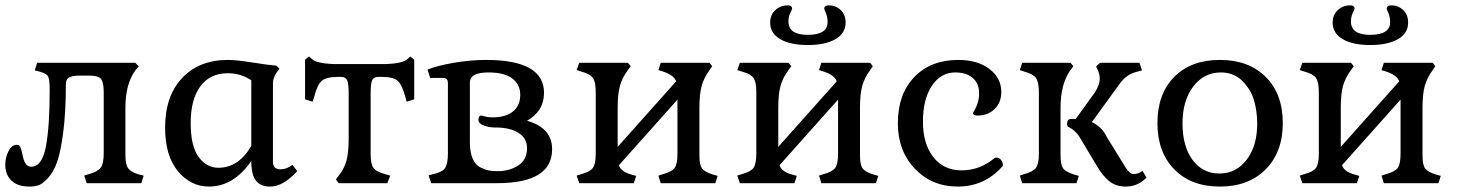

<svg xmlns="http://www.w3.org/2000/svg" viewBox="-51 -685 5449 718"><path d="M195.3 -369.1Q195.3 -389.6 208 -396Q220.7 -402.3 247.1 -402.3H282.2Q315.4 -402.3 326.2 -390.1Q336.9 -377.9 336.9 -338.9V-112.3Q336.9 -73.2 325.7 -58.1Q314.5 -43 282.2 -34.2L263.7 -28.3L273.4 0H477.5L486.3 -28.3L469.7 -32.2Q439.5 -41 428.7 -55.2Q418 -69.3 418 -104.5V-282.2Q418 -371.1 455.1 -421.9L467.8 -436.5L455.1 -450.2H87.9L79.1 -421.9L97.7 -417Q123 -410.2 128.9 -398.9Q134.8 -387.7 134.8 -347.7Q134.8 -211.9 120.6 -136.7Q106.4 -61.5 65.4 -61.5Q41 -61.5 33.2 -106.4Q32.2 -109.4 31.2 -114.7Q30.3 -120.1 29.3 -122.6Q28.3 -125 27.3 -128.9Q26.4 -132.8 24.9 -135.3Q23.4 -137.7 22 -139.6Q20.5 -141.6 18.1 -142.6Q15.6 -143.6 12.7 -143.6Q-6.8 -143.6 -19 -120.1Q-31.2 -96.7 -31.2 -69.3Q-31.2 -31.2 -7.8 -9.3Q15.6 12.7 58.6 12.7Q77.1 12.7 91.8 8.3Q106.4 3.9 127.4 -18.1Q148.4 -40 162.1 -78.1Q175.8 -116.2 185.5 -190.9Q195.3 -265.6 195.3 -369.1Z M662.1 -224.6Q662.1 -313.5 698.2 -362.3Q734.4 -411.1 800.8 -411.1Q849.6 -411.1 888.7 -384.8V-139.6Q841.8 -57.6 765.6 -57.6Q721.7 -57.6 691.9 -97.7Q662.1 -137.7 662.1 -224.6ZM888.7 -83Q888.7 -32.2 905.8 -9.8Q922.9 12.7 960 12.7Q1007.8 12.7 1060.5 -44.9L1043 -68.4Q1020.5 -51.8 998 -51.8Q969.7 -51.8 969.7 -80.1V-375Q969.7 -390.6 981.4 -411.1L994.1 -427.7L982.4 -439.5Q955.1 -441.4 893.6 -451.2Q832 -460.9 801.8 -460.9Q693.4 -460.9 629.9 -393.1Q566.4 -325.2 566.4 -208Q566.4 -102.5 614.3 -44.9Q662.1 12.7 730.5 12.7Q822.3 12.7 888.7 -83Z M1397.5 0 1408.2 -28.3 1387.7 -34.2Q1355.5 -43 1345.2 -57.6Q1335 -72.3 1335 -110.4V-335Q1335 -373 1340.8 -385.3Q1346.7 -397.5 1363.3 -397.5H1375Q1418.9 -397.5 1435.5 -383.3Q1452.1 -369.1 1464.8 -323.2L1469.7 -304.7L1498 -313.5V-461.9L1483.4 -473.6L1469.7 -461.9Q1448.2 -445.3 1375 -445.3H1213.9Q1141.6 -445.3 1118.2 -461.9L1104.5 -473.6L1089.8 -461.9V-313.5L1118.2 -304.7L1124 -323.2Q1135.7 -369.1 1152.8 -383.3Q1169.9 -397.5 1214.8 -397.5H1224.6Q1241.2 -397.5 1247.1 -385.3Q1252.9 -373 1252.9 -335V-168Q1252.9 -116.2 1245.1 -85.9Q1237.3 -55.7 1215.8 -28.3L1205.1 -13.7L1215.8 0Z M1706.1 -152.3V-376Q1706.1 -414.1 1775.4 -414.1Q1835 -414.1 1864.7 -391.6Q1894.5 -369.1 1894.5 -330.1Q1894.5 -290 1867.2 -268.1Q1839.8 -246.1 1791 -246.1Q1775.4 -246.1 1762.7 -249.5Q1750 -252.9 1749 -252.9Q1738.3 -252.9 1738.3 -236.3Q1738.3 -223.6 1757.8 -215.8Q1777.3 -208 1805.7 -208H1812.5Q1862.3 -206.1 1891.1 -186Q1919.9 -166 1919.9 -130.9Q1919.9 -87.9 1887.2 -66.4Q1854.5 -44.9 1809.6 -44.9Q1791 -44.9 1777.3 -47.4Q1763.7 -49.8 1745.1 -59.1Q1726.6 -68.4 1716.3 -92.3Q1706.1 -116.2 1706.1 -152.3ZM1807.6 0Q2013.7 0 2013.7 -127Q2013.7 -207 1919.9 -233.4Q1983.4 -269.5 1983.4 -337.9Q1983.4 -460.9 1766.6 -460.9Q1708 -460.9 1646 -450.2Q1584 -439.5 1547.9 -424.8L1557.6 -393.6H1606.4Q1624 -393.6 1624 -374V-112.3Q1624 -72.3 1613.3 -56.6Q1602.5 -41 1570.3 -34.2L1551.8 -29.3L1561.5 0Z M2319.3 0 2328.1 -27.3 2310.5 -32.2Q2270.5 -43 2263.7 -67.4L2482.4 -312.5V-110.4Q2482.4 -72.3 2472.2 -57.6Q2461.9 -43 2429.7 -34.2L2411.1 -28.3L2419.9 0H2624L2632.8 -27.3L2615.2 -32.2Q2584 -42 2574.2 -55.2Q2564.5 -68.4 2564.5 -104.5V-282.2Q2564.5 -333 2572.8 -363.3Q2581.1 -393.6 2602.5 -422.9L2612.3 -437.5L2602.5 -450.2H2419.9L2411.1 -422.9L2429.7 -417Q2468.8 -404.3 2477.5 -380.9L2258.8 -135.7V-282.2Q2258.8 -333 2267.1 -363.3Q2275.4 -393.6 2296.9 -422.9L2307.6 -437.5L2296.9 -450.2H2115.2L2105.5 -422.9L2124 -417Q2156.2 -408.2 2166.5 -393.1Q2176.8 -377.9 2176.8 -339.8V-110.4Q2176.8 -72.3 2166.5 -57.6Q2156.2 -43 2124 -34.2L2105.5 -28.3L2115.2 0Z M3111.3 -600.6Q3111.3 -629.9 3092.8 -647.5Q3074.2 -665 3048.8 -665Q3031.2 -665 3031.2 -652.3Q3031.2 -650.4 3037.6 -635.7Q3043.9 -621.1 3043.9 -602.5Q3043.9 -554.7 2969.7 -554.7Q2897.5 -554.7 2897.5 -604.5Q2897.5 -623 2904.3 -636.7Q2911.1 -650.4 2911.1 -652.3Q2911.1 -665 2894.5 -665Q2868.2 -665 2848.6 -647.5Q2829.1 -629.9 2829.1 -600.6Q2829.1 -560.5 2866.7 -538.6Q2904.3 -516.6 2969.7 -516.6Q3035.2 -516.6 3073.2 -538.6Q3111.3 -560.5 3111.3 -600.6ZM2919.9 0 2928.7 -27.3 2911.1 -32.2Q2871.1 -43 2864.3 -67.4L3083 -312.5V-110.4Q3083 -72.3 3072.8 -57.6Q3062.5 -43 3030.3 -34.2L3011.7 -28.3L3020.5 0H3224.6L3233.4 -27.3L3215.8 -32.2Q3184.6 -42 3174.8 -55.2Q3165 -68.4 3165 -104.5V-282.2Q3165 -333 3173.3 -363.3Q3181.6 -393.6 3203.1 -422.9L3212.9 -437.5L3203.1 -450.2H3020.5L3011.7 -422.9L3030.3 -417Q3069.3 -404.3 3078.1 -380.9L2859.4 -135.7V-282.2Q2859.4 -333 2867.7 -363.3Q2876 -393.6 2897.5 -422.9L2908.2 -437.5L2897.5 -450.2H2715.8L2706.1 -422.9L2724.6 -417Q2756.8 -408.2 2767.1 -393.1Q2777.3 -377.9 2777.3 -339.8V-110.4Q2777.3 -72.3 2767.1 -57.6Q2756.8 -43 2724.6 -34.2L2706.1 -28.3L2715.8 0Z M3697.3 -62.5Q3699.2 -63.5 3699.2 -70.3Q3699.2 -79.1 3691.9 -87.4Q3684.6 -95.7 3676.8 -95.7Q3669.9 -95.7 3668 -93.8Q3613.3 -47.9 3544.9 -47.9Q3478.5 -47.9 3439.5 -97.2Q3400.4 -146.5 3400.4 -230.5Q3400.4 -313.5 3433.6 -363.8Q3466.8 -414.1 3521.5 -414.1Q3562.5 -414.1 3586.4 -393.6Q3610.4 -373 3610.4 -336.9Q3610.4 -314.5 3604.5 -297.9Q3598.6 -281.2 3593.3 -272.9Q3587.9 -264.6 3587.9 -261.7Q3587.9 -252.9 3604.5 -252.9Q3643.6 -252.9 3668.5 -277.3Q3693.4 -301.8 3693.4 -340.8Q3693.4 -393.6 3648.9 -427.2Q3604.5 -460.9 3533.2 -460.9Q3429.7 -460.9 3368.2 -397Q3306.6 -333 3306.6 -223.6Q3306.6 -121.1 3370.1 -54.2Q3433.6 12.7 3530.3 12.7Q3630.9 12.7 3697.3 -62.5Z M3974.6 0 3983.4 -27.3 3965.8 -32.2Q3934.6 -42 3924.8 -55.2Q3915 -68.4 3915 -104.5V-282.2Q3915 -371.1 3952.1 -422.9L3962.9 -437.5L3952.1 -450.2H3771.5L3762.7 -422.9L3780.3 -417Q3812.5 -408.2 3823.2 -393.1Q3834 -377.9 3834 -339.8V-110.4Q3834 -72.3 3823.2 -57.6Q3812.5 -43 3780.3 -34.2L3762.7 -28.3L3771.5 0ZM4236.3 -20.5 4221.7 -45.9Q4206.1 -34.2 4188.5 -34.2Q4173.8 -34.2 4158.2 -58.6L4087.9 -172.9Q4071.3 -209 4032.2 -228.5L4135.7 -371.1Q4162.1 -408.2 4202.1 -417L4219.7 -421.9L4210 -450.2H4062.5L4047.9 -436.5L4054.7 -421.9Q4061.5 -407.2 4061.5 -390.6Q4061.5 -367.2 4043 -338.9L3971.7 -240.2H3955.1Q3939.5 -240.2 3939.5 -221.7Q3939.5 -212.9 3943.4 -210.9Q3968.8 -199.2 3985.4 -173.8L4047.9 -69.3Q4072.3 -27.3 4097.2 -7.3Q4122.1 12.7 4159.2 12.7Q4203.1 12.7 4236.3 -20.5Z M4371.1 -223.6Q4371.1 -308.6 4411.1 -361.3Q4451.2 -414.1 4514.6 -414.1Q4564.5 -414.1 4596.7 -380.4Q4628.9 -346.7 4639.6 -306.2Q4650.4 -265.6 4650.4 -222.7Q4650.4 -138.7 4610.8 -87.4Q4571.3 -36.1 4508.8 -36.1Q4446.3 -36.1 4408.7 -86.9Q4371.1 -137.7 4371.1 -223.6ZM4746.1 -224.6Q4746.1 -334 4682.1 -397.5Q4618.2 -460.9 4510.7 -460.9Q4403.3 -460.9 4340.3 -397.5Q4277.3 -334 4277.3 -224.6Q4277.3 -116.2 4340.3 -51.8Q4403.3 12.7 4510.7 12.7Q4618.2 12.7 4682.1 -51.8Q4746.1 -116.2 4746.1 -224.6Z M5214.8 -600.6Q5214.8 -629.9 5196.3 -647.5Q5177.7 -665 5152.3 -665Q5134.8 -665 5134.8 -652.3Q5134.8 -650.4 5141.1 -635.7Q5147.5 -621.1 5147.5 -602.5Q5147.5 -554.7 5073.2 -554.7Q5001 -554.7 5001 -604.5Q5001 -623 5007.8 -636.7Q5014.6 -650.4 5014.6 -652.3Q5014.6 -665 4998 -665Q4971.7 -665 4952.1 -647.5Q4932.6 -629.9 4932.6 -600.6Q4932.6 -560.5 4970.2 -538.6Q5007.8 -516.6 5073.2 -516.6Q5138.7 -516.6 5176.8 -538.6Q5214.8 -560.5 5214.8 -600.6ZM5023.4 0 5032.2 -27.3 5014.6 -32.2Q4974.6 -43 4967.8 -67.4L5186.5 -312.5V-110.4Q5186.5 -72.3 5176.3 -57.6Q5166 -43 5133.8 -34.2L5115.2 -28.3L5124 0H5328.1L5336.9 -27.3L5319.3 -32.2Q5288.1 -42 5278.3 -55.2Q5268.6 -68.4 5268.6 -104.5V-282.2Q5268.6 -333 5276.9 -363.3Q5285.2 -393.6 5306.6 -422.9L5316.4 -437.5L5306.6 -450.2H5124L5115.2 -422.9L5133.8 -417Q5172.9 -404.3 5181.6 -380.9L4962.9 -135.7V-282.2Q4962.9 -333 4971.2 -363.3Q4979.5 -393.6 5001 -422.9L5011.7 -437.5L5001 -450.2H4819.3L4809.6 -422.9L4828.1 -417Q4860.4 -408.2 4870.6 -393.1Q4880.9 -377.9 4880.9 -339.8V-110.4Q4880.9 -72.3 4870.6 -57.6Q4860.4 -43 4828.1 -34.2L4809.6 -28.3L4819.3 0Z"/></svg>

Font: Kurale
Style: Regular
Weight: 400
Version: 1.0; ttfautohint (v1.3)